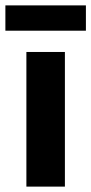

<svg xmlns="http://www.w3.org/2000/svg" viewBox="-56 -693 339 713"><path d="M42 -500V0H185V-500ZM-36 -579H263V-673H-36Z"/></svg>

Font: LT Wave Bold
Style: Regular
Weight: 700
Designer: Daniel Lyons
Version: Version 2.5 (Glyphs App)